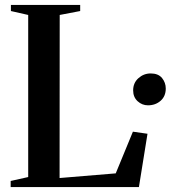

<svg xmlns="http://www.w3.org/2000/svg" viewBox="-20 -763 698 783"><path d="M23.5 0V-25L95 -41V-702L24.5 -718V-743H307V-718L223.5 -702L223 -37L452 -56L522 -226L581.5 -217.5L546.5 0ZM583.5 -333.5Q559.5 -333.5 541.2 -350.2Q523 -367 523 -394.5Q523 -425 544.5 -444.2Q566 -463.5 594.5 -463.5Q625.5 -463.5 640.8 -444.8Q656 -426 656 -402Q656 -370.5 635 -352Q614 -333.5 583.5 -333.5Z"/></svg>

Font: Merriweather 120pt SemiBold
Style: Regular
Weight: 600
Version: Version 2.100